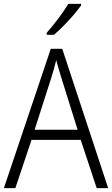

<svg xmlns="http://www.w3.org/2000/svg" viewBox="-20 -967 577 987"><path d="M477 0 395 -248H142L59 0H0L241 -716H300L536 0ZM297 -562Q291 -581 283 -608Q275 -635 269 -658Q263 -633 256 -608Q249 -583 242 -562L158 -300H379ZM397 -939Q382 -918 358 -890Q334 -862 307 -834.5Q280 -807 257 -788H220V-798Q249 -831 280 -872Q311 -913 331 -947H397Z"/></svg>

Font: Noto Sans Myanmar UI SemiCondensed Light
Style: Regular
Weight: 300
Width: 4
Designer: Monotype Design Team
Foundry: Monotype Imaging Inc.
Version: Version 2.103; ttfautohint (v1.8.4.7-5d5b)